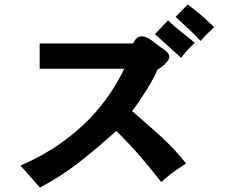

<svg xmlns="http://www.w3.org/2000/svg" viewBox="-20 -818 1040 866"><path d="M819 -81Q798 -67 784.5 -57.5Q771 -48 759.5 -40Q748 -32 736.5 -22Q725 -12 707 3Q674 -39 649 -69.5Q624 -100 601.5 -125.5Q579 -151 556 -175Q533 -199 505 -228Q457 -185 414.5 -149Q372 -113 331 -81.5Q290 -50 248 -23Q206 4 160 28Q151 18 138.5 3.5Q126 -11 113 -25.5Q100 -40 89 -52.5Q78 -65 72 -71Q175 -116 252 -170.5Q329 -225 385 -283.5Q441 -342 478.5 -399.5Q516 -457 541 -508H159V-622H580Q592 -647 607 -652Q622 -657 639 -650Q656 -643 675 -627.5Q694 -612 716 -597Q752 -574 741 -551Q730 -528 690 -503Q679 -479 667.5 -457.5Q656 -436 642.5 -414.5Q629 -393 613 -369Q597 -345 576 -317Q642 -260 703.5 -204.5Q765 -149 819 -81ZM859 -625Q834 -602 820.5 -586.5Q807 -571 797 -557Q759 -592 727 -620.5Q695 -649 679 -664L738 -726Q765 -700 796.5 -675Q828 -650 859 -625ZM946 -696Q925 -676 907.5 -658.5Q890 -641 885 -633Q861 -659 832.5 -686Q804 -713 772 -742L827 -798Q845 -784 859.5 -772.5Q874 -761 887.5 -749.5Q901 -738 914.5 -725Q928 -712 946 -696Z"/></svg>

Font: D2Coding ligature
Style: Bold
Weight: 700
Monospace: yes
Designer: Yong-Rak Park; Jeong-Hwan Yoon; Sang-Min Lee;
Foundry: NHN Corporation
Version: Version 1.3.2; Build 20180524